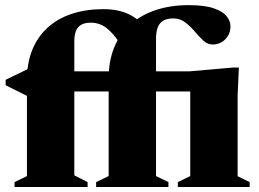

<svg xmlns="http://www.w3.org/2000/svg" viewBox="-20 -746 1032 766"><path d="M764.5 -381H106.5L90.5 -362L2.5 -406V-427.5L98 -474L187 -461.5H737.5L909 -476.5H933L928 -365.5V-43L976 -19.5V0H689.5V-19.5L739 -43.5V-405.5ZM329.5 0H38V-19.5L87.5 -43.5V-427Q87.5 -495 109 -547.5Q130.5 -600 170.5 -636.2Q210.5 -672.5 267 -691Q323.5 -709.5 393 -709.5Q429 -709.5 457.5 -702.2Q486 -695 507.8 -682Q529.5 -669 545 -652L455 -577.5Q433 -611.5 405.8 -633.5Q378.5 -655.5 341.5 -655.5Q319 -655.5 304.5 -647.5Q290 -639.5 283.2 -622.8Q276.5 -606 276.5 -580V-46.5L329.5 -19.5ZM602.5 -43.5 652 -19.5V0H363.5V-19.5L413.5 -43.5V-433Q413.5 -503.5 436.2 -558.2Q459 -613 501.5 -650Q544 -687 602.5 -706.2Q661 -725.5 732.5 -725.5Q796 -725.5 832.5 -713Q869 -700.5 884.2 -681.2Q899.5 -662 899.5 -640.5Q899.5 -620.5 890 -604Q880.5 -587.5 864.5 -578Q848.5 -568.5 828 -568.5Q808 -568.5 791 -584.2Q774 -600 756.8 -620.5Q739.5 -641 719 -656.8Q698.5 -672.5 671.5 -672.5Q647 -672.5 631.8 -663.8Q616.5 -655 609.5 -637.2Q602.5 -619.5 602.5 -591.5Z"/></svg>

Font: Newsreader 36pt ExtraBold
Style: Regular
Weight: 800
Designer: Hugues Gentile
Foundry: Production Type
Version: Version 1.003